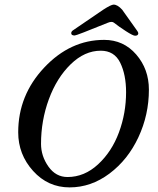

<svg xmlns="http://www.w3.org/2000/svg" viewBox="-20 -793 686 833"><path d="M304 -639Q289 -639 289 -649Q289 -656 296 -661L428 -751Q462 -773 473 -773Q490 -773 510 -751L574 -661Q580 -653 580 -649Q580 -638 566 -638Q557 -638 526 -658Q495 -678 475 -694Q466 -702 447 -694Q312 -639 304 -639ZM158 -169Q158 -116 190 -70.5Q222 -25 273 -25Q346 -25 405.5 -80Q465 -135 496 -218.5Q527 -302 527 -393Q527 -469 501.5 -521Q476 -573 417 -573Q347 -573 286.5 -514Q226 -455 192 -362.5Q158 -270 158 -169ZM432 -620Q516 -620 571 -556.5Q626 -493 626 -404Q626 -295 580.5 -197.5Q535 -100 455 -40Q375 20 282 20Q188 20 123.5 -51.5Q59 -123 59 -219Q59 -380 172 -500Q285 -620 432 -620Z"/></svg>

Font: EB Garamond 08
Style: Italic
Weight: 400
Italic angle: -14°
Version: Version 0.016